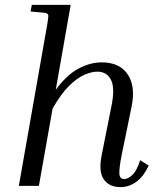

<svg xmlns="http://www.w3.org/2000/svg" viewBox="-20 -760 651 785"><path d="M588 -83Q566 -37 536.5 -16Q507 5 472 5Q427 5 404.5 -26.5Q382 -58 396 -127L435 -323Q451 -399 434 -433Q417 -467 378 -467Q354 -467 324.5 -454Q295 -441 262 -408.5Q229 -376 195 -316L139 0H57L173 -659Q179 -693 177 -699.5Q175 -706 160 -708L105 -713L110 -740H269L208 -393Q252 -453 300 -479Q348 -505 396 -505Q469 -505 502 -456Q535 -407 518 -324L477 -124Q467 -73 468 -50.5Q469 -28 488 -28Q504 -28 522 -45.5Q540 -63 553 -105Z"/></svg>

Font: Inria Serif
Style: Italic
Weight: 400
Italic angle: -10°
Designer: Black Foundry Team
Foundry: Black Foundry
Version: Version 1.000; ttfautohint (v1.8.3)